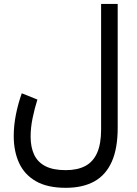

<svg xmlns="http://www.w3.org/2000/svg" viewBox="-20 -692 680 955"><path d="M565.4 -56.6V-672.4H482.9V-47.9Q482.9 22.9 463.4 67.6Q443.8 112.3 404.8 133.3Q365.7 154.3 307.1 154.3Q244.1 154.3 205.8 134.5Q167.5 114.7 149.9 77.4Q132.3 40 132.3 -12.7Q132.3 -57.1 142.1 -104.5Q151.9 -151.9 166 -196.8L88.4 -228Q69.8 -176.3 59.1 -121.8Q48.3 -67.4 48.3 -15.6Q48.3 61 75.2 119.1Q102.1 177.2 159.2 209.7Q216.3 242.2 307.1 242.2Q391.6 242.2 449 210.4Q506.3 178.7 535.9 112.5Q565.4 46.4 565.4 -56.6Z"/></svg>

Font: Vazirmatn NL
Style: Regular
Weight: 400
Designer: Saber Rastikerdar
Foundry: Saber Rastikerdar
Version: Version 33.003